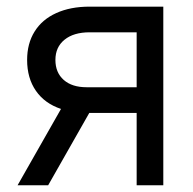

<svg xmlns="http://www.w3.org/2000/svg" viewBox="-20 -550 572 570"><path d="M385.7 -214.8H245.1L123 0H32.2L161.1 -226.6Q112.8 -242.7 86.7 -280.3Q60.5 -317.9 60.5 -372.1Q60.5 -420.9 82.8 -456.5Q105 -492.2 147 -511.2Q189 -530.3 246.1 -530.3H464.8V0H385.7ZM237.3 -291H385.7V-454.1H246.1Q198.7 -454.1 171.6 -432.1Q144.5 -410.2 144.5 -372.1Q144.5 -334.5 169.2 -312.7Q193.8 -291 237.3 -291Z"/></svg>

Font: Pretendard GOV
Style: Regular
Weight: 400
Designer: Base glyphs from Inter by Rasmus Andersson; Hangeul glyphs from Noto Sans CJK(Source Han Sans) by Jang Soo-young and Kan
Foundry: Kil Hyung-jin
Version: Version 1.309